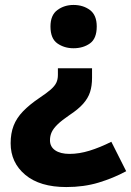

<svg xmlns="http://www.w3.org/2000/svg" viewBox="-20 -573 530 776"><path d="M352 -258Q352 -226 344 -201Q336 -176 316 -153.5Q296 -131 261 -108Q230 -87 213 -70.5Q196 -54 189 -39Q182 -24 182 -6Q182 20 203 34.5Q224 49 261 49Q300 49 342 36Q384 23 430 0L490 119Q438 147 378.5 165Q319 183 248 183Q141 183 82 133.5Q23 84 23 6Q23 -34 35 -65Q47 -96 73 -123Q99 -150 139 -177Q169 -197 185 -211Q201 -225 207.5 -238.5Q214 -252 214 -270V-297H352ZM371 -466Q371 -417 343.5 -397.5Q316 -378 277 -378Q240 -378 212 -397.5Q184 -417 184 -466Q184 -512 212 -532.5Q240 -553 277 -553Q316 -553 343.5 -532.5Q371 -512 371 -466Z"/></svg>

Font: Noto Sans Cham ExtraBold
Style: Regular
Weight: 800
Version: Version 2.002